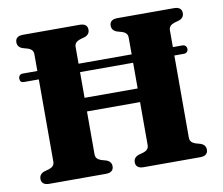

<svg xmlns="http://www.w3.org/2000/svg" viewBox="-77 -794 1033 888"><g transform="rotate(-10 439.0 -350.0)"><path d="M32.6 -503.6Q32.6 -512.5 38 -518Q43.4 -523.5 51.8 -523.5H801.8Q811.2 -523.5 816.7 -518Q822.3 -512.5 822.3 -503.6Q822.3 -494.7 816.7 -489.4Q811.2 -484.1 801.8 -484.1H51Q32.6 -484.1 32.6 -503.6ZM201.9 -363.4H630.6V-299.4H201.9ZM314.6 -98Q314.6 -86.1 321.1 -78.7Q327.6 -71.3 339.9 -67L363.5 -60.3Q387.2 -51.9 387.2 -28.8Q387.2 -15.7 378.2 -7.8Q369.3 0 350.3 0H85.3Q66.4 0 57.4 -7.8Q48.4 -15.7 48.4 -28.8Q48.4 -51.9 72.1 -60.3L95.7 -67Q108.4 -71.3 114.7 -78.7Q121 -86.1 121 -98V-602Q121 -613.9 114.7 -621.3Q108.4 -628.7 95.7 -633L72.1 -639.7Q48.4 -648.1 48.4 -671.2Q48.4 -684.8 57.4 -692.4Q66.4 -700 85.3 -700H350.3Q369.3 -700 378.2 -692.4Q387.2 -684.8 387.2 -671.2Q387.2 -648.1 363.5 -639.7L339.9 -633Q327.6 -628.7 321.1 -621.3Q314.6 -613.9 314.6 -602ZM757.5 -98Q757.5 -86.1 764 -78.7Q770.5 -71.3 782.8 -67L806.4 -60.3Q830.1 -51.9 830.1 -28.8Q830.1 -15.7 821.1 -7.8Q812.2 0 793.2 0H528.2Q509.3 0 500.3 -7.8Q491.3 -15.7 491.3 -28.8Q491.3 -51.9 515 -60.3L538.6 -67Q551.3 -71.3 557.6 -78.7Q563.9 -86.1 563.9 -98V-602Q563.9 -613.9 557.6 -621.3Q551.3 -628.7 538.6 -633L515 -639.7Q491.3 -648.1 491.3 -671.2Q491.3 -684.8 500.3 -692.4Q509.3 -700 528.2 -700H793.2Q812.2 -700 821.1 -692.4Q830.1 -684.8 830.1 -671.2Q830.1 -648.1 806.4 -639.7L782.8 -633Q770.5 -628.7 764 -621.3Q757.5 -613.9 757.5 -602Z"/></g></svg>

Font: Fraunces
Style: Regular
Weight: 900
Version: Version 1.000;[b76b70a41]